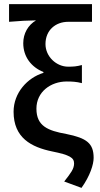

<svg xmlns="http://www.w3.org/2000/svg" viewBox="-20 -728 486 933"><path d="M292 154 376 185C418 126 435 71 435 39C435 -31 402 -57 302 -77C213 -93 157 -115 157 -200C157 -282 227 -332 304 -332C330 -332 351 -331 378 -324V-412C352 -405 337 -404 311 -404C254 -404 201 -453 201 -514C201 -582 251 -622 311 -622H427V-708H24V-622C82 -627 108 -628 155 -629C116 -606 93 -565 93 -518C93 -452 132 -402 191 -378V-374C113 -350 46 -277 46 -185C46 -58 132 -13 234 8C318 25 340 38 340 66C340 93 324 113 292 154Z"/></svg>

Font: Cambridge Sans Medium
Style: Regular
Weight: 500
Version: Version 2.020;PS 002.020;hotconv 1.0.88;makeotf.lib2.5.64775